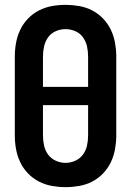

<svg xmlns="http://www.w3.org/2000/svg" viewBox="-20 -763 540 791"><path d="M250 8Q278 8 306.5 3Q335 -2 360 -15Q385 -28 405 -49Q425 -70 437 -95.5Q449 -121 454 -149Q459 -177 459 -205V-530Q459 -558 454 -586Q449 -614 437 -639.5Q425 -665 405 -686Q385 -707 360 -720Q335 -733 306.5 -738Q278 -743 250 -743Q222 -743 194 -738Q166 -733 140.5 -720Q115 -707 95 -686Q75 -665 63 -639.5Q51 -614 46 -586Q41 -558 41 -530V-205Q41 -177 46 -149Q51 -121 63 -95.5Q75 -70 95 -49Q115 -28 140.5 -15Q166 -2 194 3Q222 8 250 8ZM250 -92Q229 -92 209.5 -101Q190 -110 178 -126.5Q166 -143 161.5 -163.5Q157 -184 157 -205V-330H343V-205Q343 -184 338.5 -163.5Q334 -143 322 -126.5Q310 -110 290.5 -101Q271 -92 250 -92ZM343 -405H157V-530Q157 -551 161.5 -571.5Q166 -592 178 -609Q190 -626 209.5 -634.5Q229 -643 250 -643Q271 -643 290.5 -634.5Q310 -626 322 -609Q334 -592 338.5 -571.5Q343 -551 343 -530Z"/></svg>

Font: Iosevka SS09
Style: Bold
Weight: 700
Monospace: yes
Designer: Belleve Invis
Foundry: Belleve Invis
Version: Version 5.2.1; ttfautohint (v1.8.3)